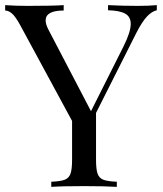

<svg xmlns="http://www.w3.org/2000/svg" viewBox="-23 -728 634 748"><path d="M587.9 -708V-688Q567.9 -683.6 548.8 -662.8Q529.8 -642.1 507.8 -599.1L351.1 -288.1V-106Q351.1 -68.4 357.2 -51.3Q363.3 -34.2 379.6 -27.8Q396 -21.5 432.1 -20V0Q385.3 -2.9 305.2 -2.9Q219.2 -2.9 176.8 0V-20Q212.9 -21.5 229.2 -27.8Q245.6 -34.2 251.7 -51.3Q257.8 -68.4 257.8 -106V-256.8L55.2 -630.9Q36.6 -664.6 23.2 -675.8Q9.8 -687 -2.9 -687V-708Q36.1 -705.1 85 -705.1Q182.1 -705.1 225.1 -708V-687Q154.8 -687 154.8 -648.4Q154.8 -633.8 165 -613.8L331.5 -294.9L459 -548.8Q486.3 -604 486.3 -634.8Q486.3 -663.1 464.4 -675Q442.4 -687 397.9 -688V-708Q455.1 -705.1 513.2 -705.1Q558.1 -705.1 587.9 -708Z"/></svg>

Font: TypoPRO Playfair Display SC
Style: Regular
Weight: 400
Designer: Claus Eggers Sørensen
Foundry: Claus Eggers Sørensen
Version: Version 1.004;PS 001.004;hotconv 1.0.70;makeotf.lib2.5.58329